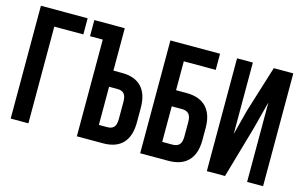

<svg xmlns="http://www.w3.org/2000/svg" viewBox="-87 -925 1819 1151"><g transform="rotate(15 822.5 -350.0)"><path d="M150.9 0H41V-700.2H331.1V-600.1H150.9Z M372.6 -600.1V-700.2H561.5V-437H613.8Q695.3 -437 736.6 -392.8Q777.8 -348.6 777.8 -264.2V-172.9Q777.8 -88.4 736.6 -44.2Q695.3 0 613.8 0H451.7V-600.1ZM561.5 -100.1H613.8Q641.1 -100.1 654.5 -115Q668 -129.9 668 -166V-271Q668 -307.1 654.5 -322Q641.1 -336.9 613.8 -336.9H561.5Z M1018.6 0H844.7V-700.2H1152.8V-600.1H954.6V-420.9H1018.6Q1100.6 -420.9 1142.6 -376.7Q1184.6 -332.5 1184.6 -248V-172.9Q1184.6 -88.4 1142.6 -44.2Q1100.6 0 1018.6 0ZM954.6 -100.1H1018.6Q1046.4 -100.1 1060.5 -115.2Q1074.7 -130.4 1074.7 -166V-254.9Q1074.7 -290.5 1060.5 -305.7Q1046.4 -320.8 1018.6 -320.8H954.6Z M1463.4 -320.8 1371.1 0H1258.3V-700.2H1356.4V-256.8L1396.5 -411.1L1486.3 -700.2H1607.4V0H1508.3V-493.2Z"/></g></svg>

Font: VL Bebas Neue Bold
Style: Regular
Weight: 700
Designer: Ryoichi Tsunekawa
Foundry: Ryoichi Tsunekawa
Version: Version 1.300